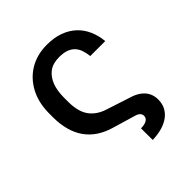

<svg xmlns="http://www.w3.org/2000/svg" viewBox="-241 -882 1233 1233"><g transform="rotate(-45 375.5 -265.5)"><path d="M433.6 191.8 432.9 85.9Q503.6 84.2 503.9 42.3Q503.9 12.1 460.2 0.7L311.4 -43.3Q85.2 -107.2 83.5 -362.6V-402Q84.9 -501.4 123.9 -571.7Q163 -642.8 228 -681.1Q295.5 -721.6 384.6 -721.6Q450.3 -721.9 500.7 -703.3Q551.1 -684.7 586.5 -651.5Q621.8 -618.3 641.9 -572.4Q661.9 -526.6 666.9 -473H530.9Q527.7 -502.5 519.5 -527.5Q511.4 -552.6 495 -570.8Q478.7 -589.1 451.9 -599.4Q425.1 -609.7 384.6 -609.7Q327.4 -609.7 291.9 -583.1Q222.7 -529.8 222.7 -402.7V-362.6Q223.7 -272.7 260.7 -224.1Q297.6 -176.5 361.5 -156.6L530.5 -101.6Q564.6 -90.9 589.5 -72.4Q642.4 -33.4 642.4 33.4Q642.4 70.3 627.7 98.9Q612.9 127.5 585.8 147.7Q558.6 168 519.9 179.2Q481.2 190.3 433.6 191.8Z"/></g></svg>

Font: Linik Sans SemiBold
Style: Regular
Weight: 600
Designer: Fonts by Rasmus Andersson / Changes by Cristiano Sobral with parts from Marc Monis
Foundry: rsms
Version: Version 3.020; ttfautohint (v1.6)